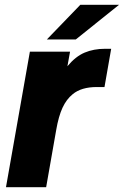

<svg xmlns="http://www.w3.org/2000/svg" viewBox="-20 -783 518 803"><path d="M5 0 105 -567H273L262 -506Q296 -547 334 -563Q372 -579 420 -579H445L417 -419H385Q320 -419 284 -389Q258 -368 241.5 -332.5Q225 -297 215 -239L173 0ZM297 -618H176L316 -763H478Z"/></svg>

Font: Open Sauce One Black Italic
Style: Regular
Weight: 900
Italic angle: -10°
Designer: Alfredo Marco Pradil
Foundry: Creative Sauce Fz LLC
Version: Version 1.477